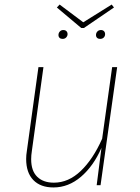

<svg xmlns="http://www.w3.org/2000/svg" viewBox="-20 -814 616 844"><path d="M95 -115Q95 -132 98 -150L149 -519H171L120 -150Q117 -131 117 -114Q117 -63 143.5 -37Q170 -11 217 -11Q281 -11 335 -62.5Q389 -114 429 -204L473 -519H495L422 0H405L426 -164Q391 -84 336 -37Q281 10 215 10Q158 10 126.5 -22.5Q95 -55 95 -115ZM481 -781 349 -691H337L230 -781L242 -794L346 -716L471 -794ZM237 -660Q237 -669 243 -675.5Q249 -682 258 -682Q267 -682 272 -677Q277 -672 277 -664Q277 -656 271 -649.5Q265 -643 255 -643Q247 -643 242 -647.5Q237 -652 237 -660ZM402 -660Q402 -669 408 -675.5Q414 -682 424 -682Q432 -682 437 -677Q442 -672 442 -664Q442 -655 436 -649Q430 -643 420 -643Q412 -643 407 -647.5Q402 -652 402 -660Z"/></svg>

Font: FiraGO Thin
Style: Italic
Weight: 100
Italic angle: -8°
Designer: bBox Type GmbH
Foundry: bBox Type GmbH
Version: Version 1.001